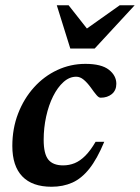

<svg xmlns="http://www.w3.org/2000/svg" viewBox="-20 -700 534 732"><path d="M270.5 -407.5Q244.5 -407.5 222 -387.2Q199.5 -367 182.5 -333Q165.5 -299 156 -255.8Q146.5 -212.5 146.5 -167Q146.5 -113.5 164.2 -91.5Q182 -69.5 220.5 -69.5Q244 -69.5 264.8 -78Q285.5 -86.5 305.2 -106.2Q325 -126 344.5 -159.5H377.5Q350.5 -94.5 320.8 -57Q291 -19.5 255.8 -3.8Q220.5 12 176.5 12Q103 12 65 -27.5Q27 -67 27 -143.5Q27 -210 49 -267Q71 -324 109.5 -366.8Q148 -409.5 198.5 -433Q249 -456.5 305.5 -456.5Q366.5 -456.5 395 -434.2Q423.5 -412 423.5 -380.5Q423.5 -355.5 406.5 -341.5Q389.5 -327.5 364 -327.5Q357 -327 348 -337.5Q339 -348 326 -366.5Q312.5 -385 299 -396.2Q285.5 -407.5 270.5 -407.5ZM493.5 -680 341 -515H248L196.5 -680H241.5L323 -576.5H290.5L436.5 -680Z"/></svg>

Font: Newsreader 16pt 16pt SemiBold
Style: Italic
Weight: 600
Italic angle: -17°
Version: Version 1.003